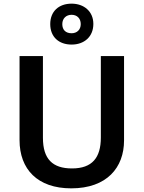

<svg xmlns="http://www.w3.org/2000/svg" viewBox="-20 -1114 787 1051"><path d="M372 -870C440 -870 491 -912 491 -983C491 -1052 439 -1094 372 -1094C302 -1094 255 -1052 255 -982C255 -912 302 -870 372 -870ZM372 -932C339 -932 321 -951 321 -982C321 -1014 343 -1033 372 -1033C401 -1033 422 -1014 422 -982C422 -951 401 -932 372 -932ZM659 -345V-807H532V-361C532 -251 485 -192 374 -192C268 -192 215 -243 215 -360V-807H87V-347C87 -188 185 -83 370 -83C565 -83 659 -197 659 -345Z"/></svg>

Font: Noto Sans Kannada UI SemiBold
Style: Regular
Weight: 600
Designer: Jelle Bosma - Monotype Design Team
Foundry: Monotype Imaging Inc.
Version: Version 2.005